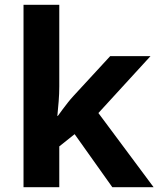

<svg xmlns="http://www.w3.org/2000/svg" viewBox="-20 -780 660 800"><path d="M227 -420Q227 -389 224.5 -358.5Q222 -328 219 -297H221Q231 -311 241.5 -325Q252 -339 263 -353Q274 -367 286 -380L439 -546H607L390 -309L620 0H448L291 -221L227 -170V0H78V-760H227Z"/></svg>

Font: Noto Sans Myanmar
Style: Regular
Weight: 400
Designer: Monotype Design Team
Foundry: Monotype Imaging Inc.
Version: Version 2.107